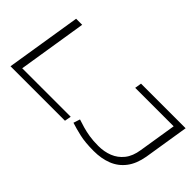

<svg xmlns="http://www.w3.org/2000/svg" viewBox="-47 -1185 1680 1680"><g transform="rotate(45 793.0 -345.0)"><path d="M80 0 192 -700H267L165 -60H765L754 0ZM819 -40 839 -101Q875 -89 914.5 -77.5Q954 -66 1003 -58Q1052 -50 1116 -50Q1188 -50 1248.5 -74Q1309 -98 1350.5 -150Q1392 -202 1405 -288L1461 -638H985L995 -700H1547L1480 -281Q1462 -178 1412.5 -113.5Q1363 -49 1288 -19.5Q1213 10 1119 10Q1014 10 944 -6Q874 -22 819 -40Z"/></g></svg>

Font: Georama ExtraExtended Light
Style: Italic
Weight: 300
Width: 8
Italic angle: -9°
Designer: Jean-Baptiste Levee
Foundry: Production Type
Version: Version 1.000